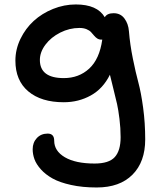

<svg xmlns="http://www.w3.org/2000/svg" viewBox="-20 -578 704 858"><path d="M412.1 259.8Q348.1 259.8 297.4 248.5Q246.6 237.3 215.1 219.7Q183.6 202.1 162.8 179Q142.1 155.8 134 133.5Q126 111.3 126 88.9Q126 59.1 144.5 39.1Q163.1 19 192.9 19Q222.2 19 222.2 50.8Q222.2 96.7 270 124.8Q317.9 152.8 402.8 152.8Q466.8 152.8 492.9 124Q519 95.2 519 35.2Q519 -5.4 513.9 -46.6Q508.8 -87.9 503.2 -112.8Q497.6 -137.7 486.6 -181.4Q475.6 -225.1 471.2 -244.1Q440.4 -181.6 385.7 -151.4Q331.1 -121.1 265.1 -121.1Q164.1 -121.1 106.4 -169.7Q48.8 -218.3 48.8 -307.1Q48.8 -357.4 71.3 -404.1Q93.8 -450.7 130.6 -484.4Q167.5 -518.1 217 -538.1Q266.6 -558.1 318.8 -558.1Q414.6 -558.1 448.2 -501Q458.5 -519 487.8 -519Q518.6 -519 536.1 -495.4Q553.7 -471.7 556.2 -438Q561 -378.9 573.7 -316.2Q586.4 -253.4 598.4 -209Q610.4 -164.6 619.6 -96.7Q628.9 -28.8 628.9 44.9Q628.9 145.5 572 202.6Q515.1 259.8 412.1 259.8ZM158.2 -310.1Q158.2 -229 265.1 -229Q332.5 -229 378.7 -271.5Q424.8 -314 437 -400.9H433.1Q422.4 -400.9 414.3 -406.2Q406.2 -411.6 400.1 -419.2Q394 -426.8 386.7 -434.6Q379.4 -442.4 366.2 -447.8Q353 -453.1 335 -453.1Q290.5 -453.1 249.3 -432.4Q208 -411.6 183.1 -378.4Q158.2 -345.2 158.2 -310.1Z"/></svg>

Font: Shantell Sans Irregular
Style: Regular
Weight: 500
Designer: Stephen Nixon, Anya Danilova, Shantell Martin
Foundry: Arrow Type
Version: Version 1.006;[9816181b4]